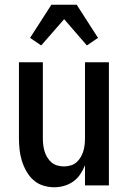

<svg xmlns="http://www.w3.org/2000/svg" viewBox="-20 -783 540 811"><path d="M209 8Q185 8 161.5 0.5Q138 -7 120.5 -23Q103 -39 91 -60.5Q79 -82 72 -105Q65 -128 62.5 -152Q60 -176 60 -200V-520H161V-200Q161 -186 162.5 -172Q164 -158 168 -144.5Q172 -131 179.5 -118.5Q187 -106 197.5 -97Q208 -88 222 -84Q236 -80 250 -80Q264 -80 278 -84Q292 -88 302.5 -97Q313 -106 320.5 -118.5Q328 -131 332 -144.5Q336 -158 337.5 -172Q339 -186 339 -200V-520H440V0H339V-85Q331 -65 319 -47Q307 -29 289.5 -16.5Q272 -4 251 2Q230 8 209 8ZM154 -591 107 -623 197 -763H304L394 -623L347 -591L251 -702Z"/></svg>

Font: Iosevka Custom Semibold
Style: Regular
Weight: 600
Designer: Belleve Invis
Foundry: Belleve Invis
Version: Version 27.0.2; ttfautohint (v1.8.4)